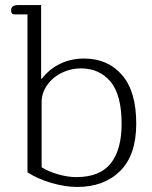

<svg xmlns="http://www.w3.org/2000/svg" viewBox="-20 -730 604 761"><path d="M89 -47V-673H37Q24 -673 24 -689Q24 -710 52 -710H143V-419L146 -418Q176 -457 219 -477.5Q262 -498 313 -498Q407 -498 463.5 -433Q520 -368 520 -240Q520 -115 456 -52Q392 11 286 11Q238 11 183.5 -5Q129 -21 89 -47ZM462 -239Q462 -354 418 -406.5Q374 -459 300 -459Q260 -459 224 -441Q188 -423 166.5 -392Q145 -361 145 -326V-67Q172 -50 210.5 -39Q249 -28 282 -28Q376 -28 419 -82.5Q462 -137 462 -239Z"/></svg>

Font: Maitree Light
Style: Regular
Weight: 300
Designer: CadsonDemak Team
Foundry: CadsonDemak
Version: Version 1.001